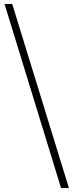

<svg xmlns="http://www.w3.org/2000/svg" viewBox="-20 -783 373 975"><path d="M330 172H290L3 -763H42Z"/></svg>

Font: Noto Serif KR
Style: Regular
Weight: 200
Designer: Ryoko NISHIZUKA 西塚涼子 (kana & ideographs); Frank Grießhammer (Latin, Greek & Cyrillic); Wenlong ZHANG 张文龙 (bopomofo); San
Foundry: Adobe
Version: Version 2.001;hotconv 1.1.0;makeotfexe 2.6.0